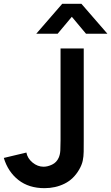

<svg xmlns="http://www.w3.org/2000/svg" viewBox="-20 -975 585 1010"><path d="M214 14.8Q131.5 14.8 76.8 -28.2Q22.1 -71.2 0 -144.2L118.8 -172.5Q124.5 -142 151.1 -120Q177.7 -98 209.3 -98Q230.6 -98 254.1 -109.2Q277.7 -120.5 288.8 -145.5Q296.1 -161.8 297.3 -183.8Q298.5 -205.9 298.5 -235.3V-720H420.5V-235.3Q420.5 -202 420.2 -176.8Q419.9 -151.6 415.2 -129.4Q410.4 -107.2 396.7 -83.5Q367.2 -32.3 319.5 -8.8Q271.8 14.8 214 14.8ZM283.2 -797.5H170.7L307.3 -955H408.3L545 -797.5H432.5L357.8 -886.7Z"/></svg>

Font: Manrope Variable Light
Style: Regular
Weight: 200
Designer: Mikhail Sharanda
Foundry: Mikhail Sharanda
Version: Version 4.505